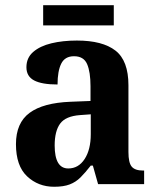

<svg xmlns="http://www.w3.org/2000/svg" viewBox="-20 -704 601 734"><path d="M187 10Q126 10 83.5 -30Q41 -70 41 -153Q41 -234 93 -272.5Q145 -311 250 -315L326 -318V-374Q326 -429 313 -459Q300 -489 263 -489Q228 -489 214 -460.5Q200 -432 200 -381Q140 -381 110.5 -396.5Q81 -412 81 -447Q81 -483 107 -505.5Q133 -528 176.5 -538.5Q220 -549 274 -549Q372 -549 421.5 -510.5Q471 -472 471 -378V-123Q471 -82 483.5 -67Q496 -52 527 -52H531V0H355L335 -71H327Q306 -44 288 -26Q270 -8 246.5 1Q223 10 187 10ZM241 -60Q280 -60 303.5 -96Q327 -132 327 -191V-267L286 -264Q231 -260 210 -231.5Q189 -203 189 -148Q189 -60 241 -60ZM145 -607V-684H415V-607Z"/></svg>

Font: Noto Serif Sinhala SemiCondensed
Style: Bold
Weight: 700
Width: 4
Designer: Jelle Bosma - Monotype Design Team
Foundry: Monotype Imaging Inc.
Version: Version 2.007; ttfautohint (v1.8.4.7-5d5b)